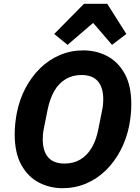

<svg xmlns="http://www.w3.org/2000/svg" viewBox="-20 -974 735 1006"><path d="M308 12Q241 12 184 -17.5Q127 -47 92 -109.5Q57 -172 57 -271Q57 -300 60 -327.5Q63 -355 68 -382Q82 -453 113.5 -512.5Q145 -572 190.5 -616.5Q236 -661 293.5 -685.5Q351 -710 417 -710Q484 -710 541 -680.5Q598 -651 633 -588.5Q668 -526 668 -427Q668 -399 665 -371Q662 -343 657 -316Q643 -246 611.5 -186Q580 -126 534.5 -81.5Q489 -37 431.5 -12.5Q374 12 308 12ZM318 -117Q365 -117 400.5 -138Q436 -159 460 -199Q484 -239 495 -296L516 -401Q519 -416 520 -429.5Q521 -443 521 -453Q521 -516 492.5 -548.5Q464 -581 407 -581Q361 -581 325 -560Q289 -539 265.5 -499Q242 -459 230 -402L209 -297Q206 -282 205 -269Q204 -256 204 -245Q204 -182 232.5 -149.5Q261 -117 318 -117ZM420 -954H542L642 -796L567 -739L468 -854L334 -739L264 -796Z"/></svg>

Font: IBM Plex Sans
Style: Bold Italic
Weight: 700
Italic angle: -11.31°
Designer: Mike Abbink, Paul van der Laan, Pieter van Rosmalen
Foundry: Bold Monday
Version: Version 3.201